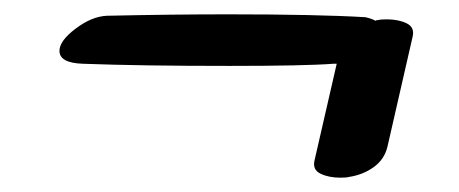

<svg xmlns="http://www.w3.org/2000/svg" viewBox="-20 -330 640 268"><path d="M520 -303Q536 -303 547.5 -297.5Q559 -292 556 -279L521 -126Q517 -108 502 -97Q487 -86 467 -83Q464 -82 455 -82Q439 -82 427.5 -87.5Q416 -93 419 -106L450 -241H445Q406 -238 300 -238Q176 -238 96 -241Q63 -242 63 -259Q63 -273 85.5 -290Q108 -307 129 -308Q221 -310 298 -310Q422 -310 490 -306Q499 -304 504 -301Q505 -302 508 -302Q511 -303 520 -303Z"/></svg>

Font: Sedgwick Ave
Style: Regular
Weight: 400
Designer: Kevin Burke, Pedro Vergani
Foundry: Google, Inc.
Version: Version 1.000